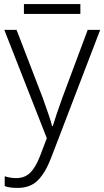

<svg xmlns="http://www.w3.org/2000/svg" viewBox="-20 -678 510 939"><path d="M1 -532H61L188 -202Q204 -157 216 -122.5Q228 -88 235 -61H238Q253 -111 285 -200L409 -532H470L230 94Q203 165 166 203Q129 241 66 241Q47 241 31.5 239Q16 237 3 232V184Q15 188 29 190.5Q43 193 59 193Q101 193 127.5 167Q154 141 175 87L209 -2ZM373 -658V-610H97V-658Z"/></svg>

Font: RS Noto Sans Light
Style: Regular
Weight: 300
Designer: Monotype Design Team
Foundry: Monotype Imaging Inc.
Version: Version 3.10